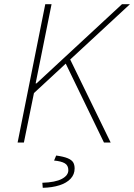

<svg xmlns="http://www.w3.org/2000/svg" viewBox="-20 -680 640 916"><path d="M600 -660 142 -236 94 0H64L196 -660H226L150 -282H154L562 -660ZM290 -384 312 -402 508 0H476ZM184 216 182 192Q244 190 275 173.5Q306 157 306 132Q306 109 289 99Q272 89 238 86L248 62Q284 67 303 75Q322 83 329 94.5Q336 106 336 124Q336 152 317 172.5Q298 193 263.5 204Q229 215 184 216Z"/></svg>

Font: Source Code Pro ExtraLight ExtraLight
Style: Italic
Weight: 250
Italic angle: -11°
Monospace: yes
Version: Version 1.016;hotconv 1.0.116;makeotfexe 2.5.65601